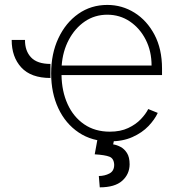

<svg xmlns="http://www.w3.org/2000/svg" viewBox="-20 -574 741 795"><path d="M434.7 11.4Q360.8 11.4 306.1 -25.2Q251.4 -61.8 221.6 -125.4Q191.8 -188.9 191.8 -270.2Q191.8 -351.9 221.8 -415.8Q251.8 -479.8 304.3 -516.7Q356.9 -553.6 424.4 -553.6Q485.4 -553.6 536.9 -521.5Q588.4 -489.3 619.7 -430.2Q650.9 -371.1 650.9 -290.1V-263.1H234.7Q235.8 -196 259.8 -143.1Q283.7 -90.2 328.3 -59.5Q372.9 -28.8 434.7 -28.8Q479 -28.8 510.8 -43.9Q542.6 -58.9 563.2 -80.6Q583.8 -102.3 593.8 -122.5L633.2 -106.5Q620.7 -79.2 594.6 -51.8Q568.5 -24.5 528.6 -6.6Q488.6 11.4 434.7 11.4ZM235.4 -302.6H607.6Q607.6 -361.9 583.5 -409.4Q559.3 -457 517.8 -485.1Q476.2 -513.1 424.4 -513.1Q372.5 -513.1 331.5 -485.3Q290.5 -457.4 265.1 -409.6Q239.7 -361.9 235.4 -302.6ZM28.4 -408.7H83.5Q83.1 -363.3 108.7 -336.3Q134.2 -309.3 188.9 -309.3V-251.1Q108.3 -251.1 68.2 -294.7Q28.1 -338.4 28.4 -408.7ZM384.6 -2.8H454.2L448.5 23.8Q463.1 25.9 478.9 34.1Q494.7 42.3 505.7 59.5Q516.7 76.7 516.7 106.5Q516.3 147.4 486 174.5Q455.6 201.7 393.1 201.7L389.2 154.8Q414.1 154.5 433.4 144.2Q452.8 133.9 452.8 108.3Q451.7 82 433.1 74.8Q414.4 67.5 372.2 65Z"/></svg>

Font: Inter UI Extra Light
Style: Regular
Weight: 200
Designer: Rasmus Andersson
Foundry: rsms
Version: 3.2;8d6f07862